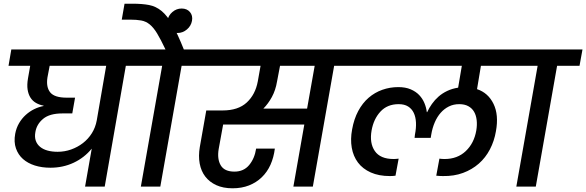

<svg xmlns="http://www.w3.org/2000/svg" viewBox="-20 -1007 3163 1036"><path d="M291 -188Q329 -188 364 -200.5Q399 -213 427.5 -235Q456 -257 475.5 -288Q495 -319 502 -357L553 -652H248L236 -589Q228 -537 251 -508.5Q274 -480 340 -480H385L370 -395H317Q248 -395 213 -366Q178 -337 171 -295Q166 -268 173 -248Q180 -228 196.5 -214.5Q213 -201 237 -194.5Q261 -188 291 -188ZM41 -740H796L780 -652H659L545 0H439L475 -205Q435 -156 377.5 -129Q320 -102 252 -102Q206 -102 168 -114Q130 -126 104 -149Q78 -172 66 -206.5Q54 -241 62 -285Q68 -317 83 -342.5Q98 -368 119 -387Q140 -406 164.5 -418Q189 -430 215 -435V-437Q193 -441 174.5 -451.5Q156 -462 144.5 -480Q133 -498 129 -523.5Q125 -549 131 -584L143 -652H26Z M740 0 855 -652H733L749 -740H873Q847 -795 827.5 -827Q808 -859 787.5 -875.5Q767 -892 742 -896.5Q717 -901 682 -901H637L652 -987H695Q747 -987 784 -980Q821 -973 851.5 -948Q882 -923 910 -874Q938 -825 972 -740H1097L1082 -652H960L845 0Z M938 -829Q910 -829 894 -848Q878 -867 883 -895Q888 -923 910 -942Q932 -961 960 -961Q989 -961 1005 -942Q1021 -923 1016 -895Q1011 -867 988.5 -848Q966 -829 938 -829Z M1475 -568Q1467 -520 1447 -483.5Q1427 -447 1401 -421H1637L1678 -652H1491ZM1051 -740H1920L1904 -652H1783L1668 0H1563L1622 -335H1184L1160 -203Q1151 -149 1171 -115Q1191 -81 1245 -81Q1295 -81 1324.5 -116.5Q1354 -152 1362 -205H1463Q1457 -157 1439.5 -118Q1422 -79 1392.5 -50.5Q1363 -22 1323.5 -6.5Q1284 9 1235 9Q1184 9 1147 -8Q1110 -25 1087.5 -54.5Q1065 -84 1057.5 -124.5Q1050 -165 1058 -213L1093 -411H1181Q1265 -411 1311.5 -454Q1358 -497 1371 -568L1386 -652H1035Z M2656 -299Q2647 -246 2623.5 -201Q2600 -156 2563.5 -124Q2527 -92 2478.5 -74Q2430 -56 2370 -57Q2363 -57 2352.5 -57.5Q2342 -58 2334 -59L2351 -151Q2357 -150 2364.5 -149.5Q2372 -149 2379 -149Q2448 -149 2493 -191.5Q2538 -234 2550 -303Q2555 -333 2552 -359Q2549 -385 2538 -404Q2527 -423 2507 -434Q2487 -445 2458 -445Q2427 -445 2402 -432.5Q2377 -420 2358 -398.5Q2339 -377 2326 -347Q2313 -317 2307 -281L2304 -263H2217L2219 -281Q2226 -316 2224.5 -346Q2223 -376 2212.5 -398Q2202 -420 2182 -432.5Q2162 -445 2131 -445Q2070 -445 2033 -405Q1996 -365 1985 -303Q1973 -235 2002.5 -192Q2032 -149 2104 -149Q2110 -149 2116.5 -149.5Q2123 -150 2131 -151L2114 -59Q2105 -58 2098.5 -57.5Q2092 -57 2084 -57Q2024 -57 1980.5 -76.5Q1937 -96 1911.5 -130Q1886 -164 1878 -210Q1870 -256 1880 -309Q1890 -365 1913 -408Q1936 -451 1969 -479.5Q2002 -508 2043 -522.5Q2084 -537 2129 -537Q2168 -537 2196 -525Q2224 -513 2242 -494Q2260 -475 2270 -451Q2280 -427 2283 -402H2285Q2295 -424 2310.5 -446Q2326 -468 2346.5 -486Q2367 -504 2393.5 -516.5Q2420 -529 2452 -534L2472 -652H1852L1868 -740H2822L2806 -652H2575L2554 -526Q2614 -506 2643 -446.5Q2672 -387 2656 -299Z M2881 -652H2759L2774 -740H3123L3107 -652H2986L2871 0H2766Z"/></svg>

Font: SVN-Poppins Medium
Style: Italic
Weight: 500
Italic angle: -10°
Designer: Ninad Kale (Devanagari), Jonny Pinhorn (Latin)
Foundry: Indian Type Foundry
Version: Version 3.002 2017; ttfautohint (v1.8.3)